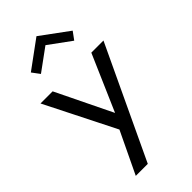

<svg xmlns="http://www.w3.org/2000/svg" viewBox="-311 -832 1136 1136"><g transform="rotate(-45 257.5 -264.0)"><path d="M-6.3 -465.3H95.2L266.1 -113.8L418.9 -465.3H520.5L189.9 236.3H89.4L214.8 -25.9ZM83 -635.3 258.3 -763.7 433.1 -635.3 397.5 -586.9 258.3 -688.5 119.1 -586.9Z"/></g></svg>

Font: Spartan MB Med
Style: Regular
Weight: 500
Designer: Matt Bailey, Mirko Velimirovic
Foundry: Matt Bailey
Version: Version 1.005